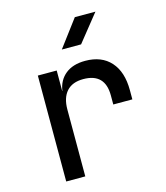

<svg xmlns="http://www.w3.org/2000/svg" viewBox="-116 -874 832 963"><g transform="rotate(-15 300.0 -392.5)"><path d="M108 0V-550H206V-444H207Q215 -498 253.5 -529Q292 -560 356 -560Q441 -560 488 -507.5Q535 -455 535 -360V-312H436V-359Q436 -474 323 -474Q266 -474 236.5 -441Q207 -408 207 -347V0ZM258 -645 363 -785H470L358 -645Z"/></g></svg>

Font: JetBrains Mono NL Medium
Style: Regular
Weight: 500
Monospace: yes
Designer: Philipp Nurullin, Konstantin Bulenkov
Foundry: JetBrains
Version: Version 2.305; ttfautohint (v1.8.4.7-5d5b)